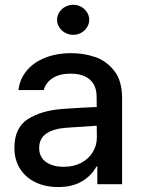

<svg xmlns="http://www.w3.org/2000/svg" viewBox="-20 -755 583 787"><path d="M237.3 -308.6Q270.5 -311 309.8 -313.2Q349.1 -315.4 376.5 -316.4L376 -358.4Q376 -403.8 348.6 -428.5Q321.3 -453.1 268.6 -453.1Q224.1 -453.1 195.8 -434.8Q167.5 -416.5 159.2 -385.7H55.7Q60.5 -429.7 88.4 -464.1Q116.2 -498.5 163.8 -517.8Q211.4 -537.1 272.5 -537.1Q322.8 -537.1 369.4 -521.5Q416 -505.9 448.2 -464.8Q480.5 -423.8 480.5 -352.5V0H378.9V-72.3H375Q356.9 -37.1 317.6 -12.7Q278.3 11.7 217.8 11.7Q167 11.7 126.5 -7.3Q85.9 -26.4 62.5 -62.7Q39.1 -99.1 39.1 -149.4Q39.1 -231.9 94.7 -267.1Q150.4 -302.2 237.3 -308.6ZM241.2 -71.3Q282.2 -71.3 313 -87.6Q343.8 -104 360.4 -131.6Q377 -159.2 377 -191.4L376.5 -239.7L252 -231.4Q198.7 -227.5 169.7 -207.3Q140.6 -187 140.6 -148.4Q140.6 -111.3 168.2 -91.3Q195.8 -71.3 241.2 -71.3ZM213.9 -673.8Q213.9 -690.4 222.9 -704.6Q231.9 -718.8 247.3 -727.1Q262.7 -735.4 280.3 -735.4Q297.9 -735.4 312.7 -727.1Q327.6 -718.8 336.7 -704.6Q345.7 -690.4 345.7 -673.8Q345.7 -657.2 336.7 -643.1Q327.6 -628.9 312.7 -620.6Q297.9 -612.3 280.3 -612.3Q262.7 -612.3 247.3 -620.6Q231.9 -628.9 222.9 -643.1Q213.9 -657.2 213.9 -673.8Z"/></svg>

Font: Pretendard Medium
Style: Regular
Weight: 500
Designer: Base glyphs from Inter by Rasmus Andersson; Hangeul glyphs from Noto Sans CJK(Source Han Sans) by Jang Soo-young and Kan
Foundry: Kil Hyung-jin
Version: Version 1.309